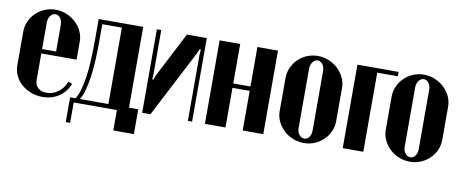

<svg xmlns="http://www.w3.org/2000/svg" viewBox="-59 -747 2697 1121"><g transform="rotate(10 1289.5 -187.0)"><path d="M30 -346Q30 -379 43 -407.5Q56 -436 78.5 -458Q101 -480 131.5 -492.5Q162 -505 196 -505Q230 -505 260.5 -492Q291 -479 314.5 -457.5Q338 -436 351.5 -407Q365 -378 365 -346V-239H156V-81Q156 -52 175 -35Q194 -18 226 -18Q263 -18 294.5 -41.5Q326 -65 340 -104L364 -95Q344 -45 302.5 -17.5Q261 10 206 10Q169 10 137 -2.5Q105 -15 81 -36Q57 -57 43.5 -86Q30 -115 30 -148ZM239 -265V-423Q239 -447 227 -463Q215 -479 198 -479Q181 -479 168.5 -462.5Q156 -446 156 -423V-265Z M366 131V-16H398Q412 -37 421.5 -69Q431 -101 438 -145.5Q445 -190 448 -249Q451 -308 451 -384V-495H715V-16H770V131H648V10H392V131ZM593 -16V-469H477V-373Q477 -315 474.5 -260.5Q472 -206 465.5 -159.5Q459 -113 449 -76Q439 -39 424 -16Z M1092 -495V0H1067V-394L1069 -423L1063 -424L1050 -396L845 0H796V-495H822V-232L820 -203L827 -202L838 -231L974 -495Z M1290 -495V-261H1392V-495H1514V0H1392V-235H1290V0H1168V-495Z M1750 -505Q1784 -505 1815 -492Q1846 -479 1869 -457.5Q1892 -436 1906 -407Q1920 -378 1920 -346V-148Q1920 -116 1907 -87Q1894 -58 1871.5 -36.5Q1849 -15 1819.5 -2.5Q1790 10 1756 10Q1722 10 1690.5 -2.5Q1659 -15 1636 -37Q1613 -59 1599 -87.5Q1585 -116 1585 -148V-346Q1585 -378 1598 -407Q1611 -436 1633.5 -458Q1656 -480 1686 -492.5Q1716 -505 1750 -505ZM1753 -479Q1736 -479 1723.5 -462.5Q1711 -446 1711 -423V-71Q1711 -48 1723.5 -32Q1736 -16 1754 -16Q1771 -16 1782.5 -31.5Q1794 -47 1794 -71V-423Q1794 -447 1782 -463Q1770 -479 1753 -479Z M1985 -495H2229V-469H2107V0H1985Z M2379 -505Q2413 -505 2444 -492Q2475 -479 2498 -457.5Q2521 -436 2535 -407Q2549 -378 2549 -346V-148Q2549 -116 2536 -87Q2523 -58 2500.5 -36.5Q2478 -15 2448.5 -2.5Q2419 10 2385 10Q2351 10 2319.5 -2.5Q2288 -15 2265 -37Q2242 -59 2228 -87.5Q2214 -116 2214 -148V-346Q2214 -378 2227 -407Q2240 -436 2262.5 -458Q2285 -480 2315 -492.5Q2345 -505 2379 -505ZM2382 -479Q2365 -479 2352.5 -462.5Q2340 -446 2340 -423V-71Q2340 -48 2352.5 -32Q2365 -16 2383 -16Q2400 -16 2411.5 -31.5Q2423 -47 2423 -71V-423Q2423 -447 2411 -463Q2399 -479 2382 -479Z"/></g></svg>

Font: Moniqa Black Heading
Style: Regular
Weight: 900
Designer: Rajesh Rajput
Foundry: Rajesh Rajput
Version: Version 1.000